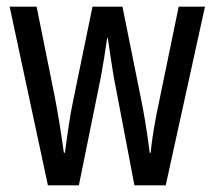

<svg xmlns="http://www.w3.org/2000/svg" viewBox="-20 -557 645 577"><path d="M322 -325Q317 -354 312.5 -384.5Q308 -415 304 -443H302Q298 -414 293 -383Q288 -352 283 -325L217 0H124L9 -537H90L144 -269Q152 -228 159 -184.5Q166 -141 172 -98H175Q180 -134 186 -176Q192 -218 202 -265L258 -537H348L403 -264Q409 -236 416 -194Q423 -152 430 -98H433Q436 -138 450 -212L517 -537H596L478 0H384Z"/></svg>

Font: Noto Sans Gurmukhi ExtraCondensed
Style: Regular
Weight: 400
Width: 2
Designer: Jelle Bosma - Monotype Design Team
Foundry: Monotype Imaging Inc.
Version: Version 2.004; ttfautohint (v1.8.4.7-5d5b)